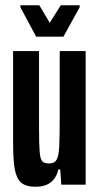

<svg xmlns="http://www.w3.org/2000/svg" viewBox="-20 -705 380 733"><path d="M30 -163V-510H129V-219Q129 -151 131.5 -124Q134 -97 141.5 -89Q149 -81 168 -81Q188 -81 196 -95Q204 -109 206 -143.5Q208 -178 208 -262V-510H307V0H214L210 -58H203Q187 8 116 8Q79 8 61 -7.5Q43 -23 36.5 -58.5Q30 -94 30 -163ZM118 -565 58 -677V-685H130L170 -618L212 -685H284V-677L222 -565Z"/></svg>

Font: Saira Ultra Condensed
Style: Bold
Weight: 700
Width: 1
Designer: Hector Gatti with collaboration of the Omnibus-Type team
Foundry: Omnibus-Type
Version: Version 1.001; ttfautohint (v1.8)